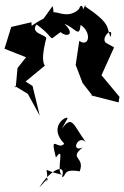

<svg xmlns="http://www.w3.org/2000/svg" viewBox="-38 -477 552 855"><path d="M263 50C262 35 173 85 248 163C221 196 182 112 211 225C254 163 210 285 237 301C133 277 184 259 169 333L177 315L137 358C185 278 259 245 238 311C260 310 236 272 317 286C342 220 266 231 330 180C274 203 310 120 344 156C287 77 284 33 237 97ZM437 -283C402 -306 473 -368 454 -312C435 -358 457 -370 342 -448C340 -470 349 -450 307 -396C351 -398 329 -484 314 -437C265 -389 213 -431 196 -421C171 -371 213 -391 196 -450C132 -362 180 -416 103 -362L102 -378L12 -357L-18 -260L78 -222L40 -174L32 -87L25 -96L86 -59L139 38L107 -94L76 -114L161 -184C167 -187 137 -186 168 -307C168 -322 94 -328 125 -368C222 -297 166 -291 232 -334C258 -310 300 -321 249 -371C300 -350 315 -307 321 -366C372 -333 359 -264 315 -295L299 -188L330 -107L376 -48L365 -53L490 -21L494 -46L414 -142L470 -266L393 -309Z"/></svg>

Font: Charger Distortion
Style: 2
Weight: 400
Designer: Jasper
Foundry: Cannot Into Space Fonts
Version: Version 0.98